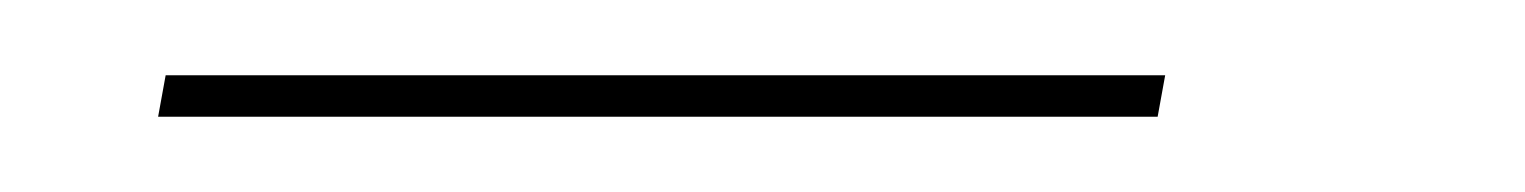

<svg xmlns="http://www.w3.org/2000/svg" viewBox="-20 -265 405 51"><path d="M22 -234H287.5L289.5 -245H24Z"/></svg>

Font: Anybody Thin
Style: Italic
Weight: 100
Italic angle: -10°
Designer: Tyler Finck
Foundry: Etcetera Type Company
Version: Version 1.114;gftools[0.9.25]